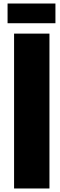

<svg xmlns="http://www.w3.org/2000/svg" viewBox="-20 -983 341 1091"><path d="M60 88V-792H261V88ZM23 -851V-963H295V-851Z"/></svg>

Font: Farlight84_Sys_V01
Style: Bold
Weight: 700
Designer: Monotype Design Team, Nadine Chahine and Nizar Qandah
Foundry: Monotype Imaging Inc.
Version: Version 2.004;October 31, 2024;FontCreator 14.0.0.2814 64-bi